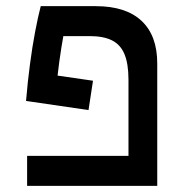

<svg xmlns="http://www.w3.org/2000/svg" viewBox="-20 -606 626 626"><path d="M492.7 -97.7V0H68.4V-97.7ZM283.2 -342.8 268.6 -247.1 64.9 -276.9 84.5 -371.6ZM492.7 -398.9V0H398.9V-345.7Q398.9 -398.4 385.7 -429.7Q372.6 -460.9 344.7 -474.6Q316.9 -488.3 272.5 -488.3H186.5Q180.2 -454.1 173.1 -403.3Q166 -352.5 159.2 -275.9L64.9 -276.9Q70.3 -341.3 77.9 -397.9Q85.4 -454.6 94.5 -502.2Q103.5 -549.8 112.8 -585.9H292.5Q390.1 -585.9 441.4 -538.1Q492.7 -490.2 492.7 -398.9Z"/></svg>

Font: Cascadia Code
Style: Regular
Weight: 400
Designer: Aaron Bell
Foundry: Saja Typeworks
Version: Version 2404.023